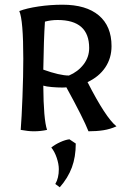

<svg xmlns="http://www.w3.org/2000/svg" viewBox="-20 -552 543 816"><path d="M68 0Q72 -49 75.5 -140Q79 -231 79 -302Q79 -467 62 -505Q93 -517 143.5 -524.5Q194 -532 246 -532Q346 -532 400 -486.5Q454 -441 454 -356Q454 -305 427.5 -265.5Q401 -226 352 -203Q429 -52 475 -15Q448 -3 419.5 1.5Q391 6 356 6Q335 -48 262 -181Q258 -180 244 -180Q224 -180 200.5 -182Q177 -184 164 -188Q165 -44 180 0Q153 6 124 6Q100 6 68 0ZM359 -348Q359 -467 225 -467Q196 -467 171 -460Q166 -387 164 -256Q234 -231 273 -231Q311 -247 335 -278Q359 -309 359 -348ZM215 230Q230 205 230 167Q230 145 221 118.5Q212 92 198 75Q214 62 236 52Q258 42 275 40L302 58Q302 115 285.5 159.5Q269 204 234 244Z"/></svg>

Font: Mirza
Style: Regular
Weight: 400
Designer: Arabic design by Kourosh Beigpour, Latin design by Eduardo Tunni, engineering by Lasse Fister
Version: Version 1.0010g